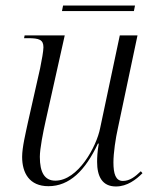

<svg xmlns="http://www.w3.org/2000/svg" viewBox="-20 -664 555 694"><path d="M204 -624H464L468 -644H208ZM399 10C440 10 472 -15 495 -38L489 -45C468 -25 449 -10 424 -10C398 -10 390 -36 390 -77C390 -111 398 -165 406 -200L477 -536H413L342 -201C329 -134 262 -11 180 -11C141 -11 124 -41 124 -97C124 -127 136 -187 145 -227L214 -536H69L67 -526H81C121 -526 137 -521 137 -493C137 -480 131 -446 125 -417L81 -222C73 -184 60 -132 60 -97C60 -39 86 9 155 9C231 9 288 -47 334 -145H337C332 -116 331 -94 331 -79C331 -27 349 10 399 10Z"/></svg>

Font: Noto Serif Display SemiCondensed Light
Style: Italic
Weight: 300
Width: 4
Italic angle: -12°
Designer: Monotype Design Team
Foundry: Monotype Imaging Inc.
Version: Version 2.009